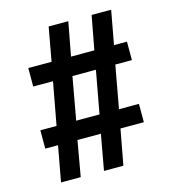

<svg xmlns="http://www.w3.org/2000/svg" viewBox="-107 -808 807 897"><g transform="rotate(-15 296.0 -359.5)"><path d="M109.1 -171.6H47.4V-260.3H125.7L163.8 -466.3H68.1V-555.7H180.7L210.4 -718.8H305.4L274.9 -555.7H387.7L418.2 -718.8H512.7L482.7 -555.7H545.4V-466.3H465.1L427.7 -260.3H524.2V-171.6H411.1L379.2 0H285.4L316.4 -171.6H203.1L172.9 0H77.6ZM333.5 -260.3 371.3 -466.3H257.8L220.7 -260.3Z"/></g></svg>

Font: Min Sans VF VF
Style: Regular
Weight: 400
Designer: Jinseong-Kim, NotoSansCJK, Nunito
Foundry: Jinseong-Kim
Version: Version 1.420;Glyphs 3.1.2 (3151)